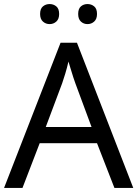

<svg xmlns="http://www.w3.org/2000/svg" viewBox="-20 -928 679 948"><path d="M545 0 459 -221H176L91 0H0L279 -717H360L638 0ZM352 -517Q349 -525 342 -546Q335 -567 328.5 -589.5Q322 -612 318 -624Q311 -593 302 -563.5Q293 -534 287 -517L206 -301H432ZM178 -859Q178 -885 192 -896.5Q206 -908 225 -908Q244 -908 258 -896.5Q272 -885 272 -859Q272 -834 258 -821.5Q244 -809 225 -809Q206 -809 192 -821.5Q178 -834 178 -859ZM366 -859Q366 -885 379.5 -896.5Q393 -908 412 -908Q431 -908 445 -896.5Q459 -885 459 -859Q459 -834 445 -821.5Q431 -809 412 -809Q393 -809 379.5 -821.5Q366 -834 366 -859Z"/></svg>

Font: Noto Sans Nushu
Style: Regular
Weight: 400
Designer: Lisa Huang
Foundry: Lisa Huang
Version: Version 1.003; ttfautohint (v1.8.4.7-5d5b)